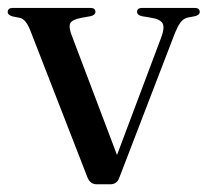

<svg xmlns="http://www.w3.org/2000/svg" viewBox="-20 -474 538 498"><path d="M266 4H231Q214 4 207 -13.5L58 -396.5Q46.5 -424.5 32 -427.5L12.5 -431.5Q0 -435 0 -443Q0 -453.5 13.5 -453.5H214Q227.5 -453.5 227.5 -443.5Q227.5 -435 215 -432L192.5 -428Q167 -423.5 162.2 -413.5Q157.5 -403.5 166.5 -381L283.5 -72L398 -376.5Q407.5 -401.5 402 -412.8Q396.5 -424 372 -428L348 -432Q335.5 -435 335.5 -443.5Q335.5 -453.5 349.5 -453.5H484.5Q498 -453.5 498 -443Q498 -435 485.5 -432L467 -428.5Q456 -426 448.2 -415.8Q440.5 -405.5 431.5 -382.5L289 -12Q283 4 266 4Z"/></svg>

Font: Fraunces 72pt S000
Style: Regular
Weight: 400
Version: Version 1.000; ttfautohint (v1.8.3)